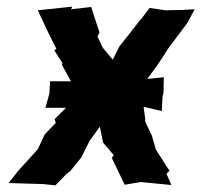

<svg xmlns="http://www.w3.org/2000/svg" viewBox="-20 -555 607 579"><path d="M468 -220 470 -263 473 -275 474 -322 424 -317 452 -355C464 -372 475 -389 486 -407L545 -486L567 -527L529 -525L479 -524L431 -531C420 -517 411 -503 399 -490C380 -465 360 -440 340 -415L320 -375L290 -411L274 -445L280 -457L255 -534L194 -527L198 -535L94 -524C112 -485 130 -446 150 -408L144 -403L168 -365L167 -359L194 -310H131L129 -273L117 -230H179L145 -196L148 -184L115 -150L94 -105L35 -40L6 -3L109 0L147 4L181 -31L192 -39L225 -80L250 -130L281 -173L291 -125L323 -87L317 -79L356 2L405 -6L497 3L482 -31L491 -40L450 -104L438 -146L418 -188V-196L413 -233Z"/></svg>

Font: Asimov Print
Style: DIt
Weight: 250
Width: 0
Designer: Google
Version: Version 2.000980: 2014